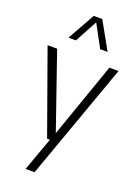

<svg xmlns="http://www.w3.org/2000/svg" viewBox="-187 -884 852 1181"><g transform="rotate(20 239.0 -294.0)"><path d="M201 0 7 -541.5H69.5L239.5 -50.5L411.5 -541.5H471.5L199 220H140L219.5 0ZM112 -629 212 -808H268L368 -629H319.5L240 -776L160.5 -629Z"/></g></svg>

Font: Encode Sans SemiCondensed SemiCondensed Light
Style: Regular
Weight: 300
Width: 4
Designer: Multiple Designers
Foundry: Impallari Type
Version: Version 3.000; ttfautohint (v1.8.3) -l 8 -r 50 -G 200 -x 14 